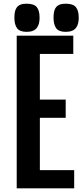

<svg xmlns="http://www.w3.org/2000/svg" viewBox="-20 -1029 450 1049"><path d="M71.3 -834V0H385.3V-99.6H197.8V-385.3H338.9V-484.9H197.8V-734.4H380.4V-834ZM338.9 -855C352.2 -855 363.4 -856.8 372.6 -860.4C381.7 -863.9 389 -869.1 394.5 -876C400.1 -882.8 404.1 -891 406.5 -900.4C408.9 -909.8 410.2 -920.4 410.2 -932.1C410.2 -958.5 404.9 -977.9 394.5 -990.2C384.1 -1002.6 365.6 -1008.8 338.9 -1008.8C325.8 -1008.8 315.1 -1007.2 306.6 -1003.9C298.2 -1000.7 291.4 -995.8 286.4 -989.5C281.3 -983.2 277.8 -975.2 275.6 -965.6C273.5 -956 272.5 -944.8 272.5 -932.1C272.5 -907.7 277.2 -888.8 286.6 -875.2C296.1 -861.7 313.5 -855 338.9 -855ZM125.5 -855C138.8 -855 150 -856.8 158.9 -860.4C167.9 -863.9 175.1 -869.1 180.7 -876C186.2 -882.8 190.2 -891 192.6 -900.4C195.1 -909.8 196.3 -920.4 196.3 -932.1C196.3 -958.5 191.2 -977.9 180.9 -990.2C170.7 -1002.6 152.2 -1008.8 125.5 -1008.8C112.5 -1008.8 101.6 -1007.2 93 -1003.9C84.4 -1000.7 77.6 -995.8 72.5 -989.5C67.5 -983.2 63.9 -975.2 61.8 -965.6C59.7 -956 58.6 -944.8 58.6 -932.1C58.6 -907.7 63.4 -888.8 73 -875.2C82.6 -861.7 100.1 -855 125.5 -855Z"/></svg>

Font: Fjalla One
Style: Regular
Weight: 400
Designer: Irina Smirnova
Foundry: Irina Smirnova
Version: Version 1.001